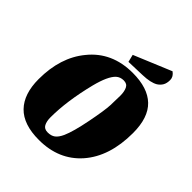

<svg xmlns="http://www.w3.org/2000/svg" viewBox="-236 -1011 1182 1182"><g transform="rotate(45 355.0 -420.5)"><path d="M32 -244Q32 -433 130 -552Q234 -681 415 -681Q546 -681 612 -617.5Q678 -554 678 -420Q678 -216 574 -97Q471 20 298 20Q163 20 97.5 -47.5Q32 -115 32 -244ZM295 -451Q250 -271 250 -129Q250 -95 261.5 -73Q273 -51 303.5 -51Q334 -51 353 -65.5Q372 -80 387 -113Q411 -167 433.5 -281.5Q456 -396 458 -443.5Q460 -491 460 -527Q460 -563 449 -586Q438 -609 408.5 -609Q379 -609 359 -591Q322 -557 295 -451ZM336 -759 581 -861Q609 -841 609 -812.5Q609 -784 598.5 -766Q588 -748 569 -736Q535 -716 467 -714L348 -710Z"/></g></svg>

Font: Sansita One
Style: Regular
Weight: 400
Version: Version 1.002